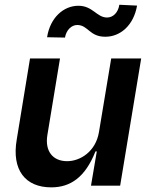

<svg xmlns="http://www.w3.org/2000/svg" viewBox="-20 -796 644 823"><path d="M258.5 -634.9C264.2 -666.9 285.5 -688.6 311.1 -688.9C358 -688.6 363.3 -638.1 431.8 -638.5C495.4 -638.5 552.9 -687.1 567.5 -772L491.5 -775.6C486.9 -743.6 465.9 -720.9 438.9 -720.9C394.5 -720.9 377.8 -771.3 316.1 -771.3C252.8 -771.3 195 -720.9 181.8 -636.4ZM199.6 7.1C282 7.1 345.2 -35.9 389.2 -147H394.9L370 0H495L585.2 -545.5H456.7L404.1 -229.4C390.3 -146.3 323.9 -105.1 267.8 -105.1C205.6 -105.1 171.5 -148.8 183.2 -218L237.2 -545.5H108.7L51.8 -198.2C29.1 -67.1 88.8 7.1 199.6 7.1Z"/></svg>

Font: Riot Sans 2.0
Style: Bold Italic
Weight: 600
Italic angle: -9.39999°
Designer: Rasmus Andersson
Foundry: rsms
Version: Version 3.006;hotconv 1.0.109;makeotfexe 2.5.65596